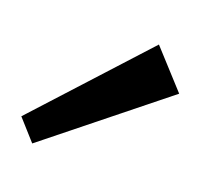

<svg xmlns="http://www.w3.org/2000/svg" viewBox="-48 -847 335 314"><g transform="rotate(15 120.0 -690.0)"><path d="M239.8 -726 28.7 -585.2 0 -623.5 187 -795.1Z"/></g></svg>

Font: Pathway Extreme 8pt Thin
Style: Regular
Weight: 100
Version: Version 1.001;gftools[0.9.26]